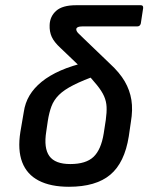

<svg xmlns="http://www.w3.org/2000/svg" viewBox="-20 -703 570 735"><path d="M244 12Q174 12 128.5 -11.5Q83 -35 65 -82Q47 -129 58 -198L71 -274Q76 -309 93 -337.5Q110 -366 139.5 -390Q169 -414 212 -433Q255 -452 313 -465L357 -417Q298 -396 261.5 -377.5Q225 -359 205.5 -339.5Q186 -320 177 -296Q168 -272 163 -240L157 -199Q147 -136 169 -105.5Q191 -75 249 -75Q309 -75 338 -102.5Q367 -130 377 -192L385 -244Q389 -273 388 -294Q387 -315 378.5 -334.5Q370 -354 351 -377.5Q332 -401 301 -434L212 -519Q187 -542 178 -562Q169 -582 170 -607Q171 -640 195 -661.5Q219 -683 271 -683H519Q529 -683 528 -672L519 -613Q516 -602 506 -602H297Q284 -602 278 -599Q272 -596 272 -591Q272 -584 279 -576.5Q286 -569 300 -556L401 -459Q438 -425 457.5 -391.5Q477 -358 483 -320.5Q489 -283 481 -236L473 -181Q457 -80 402 -34Q347 12 244 12Z"/></svg>

Font: Sofia Sans SemiBold
Style: Italic
Weight: 600
Italic angle: -9°
Designer: Botio Nikoltchev, Ani Petrova
Foundry: lettersoup
Version: Version 4.100-B